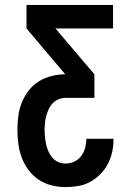

<svg xmlns="http://www.w3.org/2000/svg" viewBox="-20 -540 540 783"><path d="M247 223Q219 223 190.5 216Q162 209 138 193Q114 177 96.5 153.5Q79 130 69 103.5Q59 77 55 48Q51 19 51 -10Q51 -38 54.5 -66Q58 -94 68.5 -120.5Q79 -147 96.5 -170Q114 -193 138 -208Q162 -223 190 -230Q218 -237 246 -237L88 -424V-520H441V-424H206L365 -237V-141H250Q235 -141 221 -136Q207 -131 196.5 -120.5Q186 -110 179.5 -96.5Q173 -83 169 -68.5Q165 -54 163.5 -39.5Q162 -25 162 -10Q162 5 163.5 20Q165 35 168.5 50Q172 65 178 78.5Q184 92 194 103.5Q204 115 218 121Q232 127 247 127Q266 127 283 119Q300 111 311 96.5Q322 82 327 63.5Q332 45 332 27V26H443V28Q443 54 437.5 79.5Q432 105 420 128Q408 151 389.5 170Q371 189 348 201.5Q325 214 299 218.5Q273 223 247 223Z"/></svg>

Font: Iosevka
Style: Bold
Weight: 700
Monospace: yes
Designer: Belleve Invis
Foundry: Belleve Invis
Version: Version 32.5.0; ttfautohint (v1.8.4)